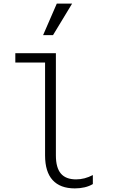

<svg xmlns="http://www.w3.org/2000/svg" viewBox="-20 -1035 640 1065"><path d="M290 -173V-740H65V-688H230V-173Q230 -82 272 -36Q314 10 395 10Q424 10 449.5 4Q475 -2 495 -14V-64Q472 -52 449 -46Q426 -40 402 -40Q345 -40 317.5 -72.5Q290 -105 290 -173ZM380 -1015H295L219 -840H274Z"/></svg>

Font: CommitMonoV143 ExtLt
Style: Regular
Weight: 200
Monospace: yes
Designer: Eigil Nikolajsen
Foundry: Eigil Nikolajsen
Version: Version 1.143